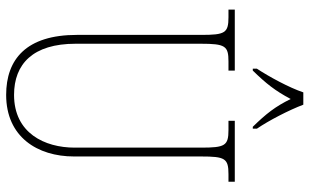

<svg xmlns="http://www.w3.org/2000/svg" viewBox="-206 -764 981 608"><g transform="rotate(90 284.0 -460.5)"><path d="M198 -784V-771H204C245 -813 268 -842 294 -891C318 -842 341 -813 382 -771H388V-784C362 -822 329 -886 312 -931H273C258 -886 223 -822 198 -784ZM281 10C414 10 476 -89 476 -205V-607C476 -683 482 -694 532 -694H556V-714H363V-694H392C442 -694 448 -683 448 -607V-207C448 -112 402 -15 281 -15C183 -15 119 -75 119 -210V-606C119 -684 126 -694 175 -694H204V-714H11V-694H35C85 -694 91 -683 91 -608V-214C91 -54 168 10 281 10Z"/></g></svg>

Font: Noto Serif Bengali Condensed Thin
Style: Regular
Weight: 100
Width: 3
Designer: Juan Bruce, Universal Thirst, Indian Type Foundry and the Monotype Design Team.
Foundry: Monotype Imaging Inc.
Version: Version 2.003